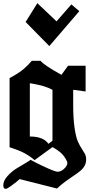

<svg xmlns="http://www.w3.org/2000/svg" viewBox="-20 -1029 598 1222"><path d="M484.9 -958 434.1 -1001 339.8 -893.1 217.8 -1008.8 143.1 -889.2 293.9 -735.8ZM347.7 64Q368.2 64 388.4 44.9Q408.7 25.9 408.7 8.3Q408.7 3.9 407.2 0Q399.4 -18.6 387 -34.7Q374.5 -50.8 362.3 -60.8Q350.1 -70.8 338.9 -78.1Q327.6 -85.4 320.8 -88.9L314 -91.8V-92.8L200.2 -9.8Q180.7 -26.9 157.7 -41.3Q134.8 -55.7 115.5 -64.2Q96.2 -72.8 79.8 -78.6Q63.5 -84.5 52.7 -87.9Q42 -91.3 41 -91.8V-532.2Q68.8 -546.4 93 -562.3Q117.2 -578.1 132.6 -591.6Q147.9 -605 158.7 -616Q169.4 -627 175.5 -634.3Q181.6 -641.6 182.1 -642.1H237.8Q260.7 -613.8 371.1 -552.7L413.1 -610.8H524.9V-446.8L445.8 -457.5V-361.3Q445.8 -276.4 454.3 -217Q462.9 -157.7 475.1 -129.9Q487.3 -102.1 499.3 -84.2Q511.2 -66.4 519.8 -50.8Q528.3 -35.2 528.3 -14.6Q528.3 8.3 518.3 26.6Q508.3 44.9 488.8 60.5Q469.2 76.2 447.8 90.1Q426.3 104 396.5 126Q366.7 147.9 342.8 170.9L105 110.8Q97.2 117.7 85.2 127.9Q73.2 138.2 49.1 155.5Q24.9 172.9 16.1 172.9Q1 172.9 1 149.9Q1 121.6 27.6 91.8Q54.2 62 85.9 42.7Q117.7 23.4 145.3 7.3Q172.9 -8.8 173.8 -12.2Q189.5 -3.9 213.6 8.8Q237.8 21.5 285.2 42.7Q332.5 64 347.7 64ZM314 -133.3V-457Q301.3 -464.4 284.9 -470.9Q268.6 -477.5 253.7 -481.7Q238.8 -485.8 223.4 -489.3Q208 -492.7 197.3 -494.6Q186.5 -496.6 178.2 -498L169.9 -499V-160.2Q255.9 -160.2 288.1 -113.8Z"/></svg>

Font: KJV1611
Style: Regular
Weight: 400
Version: Version 3.6.1